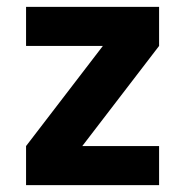

<svg xmlns="http://www.w3.org/2000/svg" viewBox="-20 -540 540 560"><path d="M56 0V-114L280 -406H56V-520H444V-406L220 -114H444V0Z"/></svg>

Font: Iosevka SS18 Heavy
Style: Regular
Weight: 900
Monospace: yes
Designer: Belleve Invis
Foundry: Belleve Invis
Version: Version 25.1.1; ttfautohint (v1.8.4)